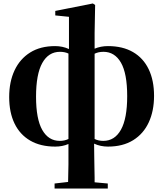

<svg xmlns="http://www.w3.org/2000/svg" viewBox="-20 -829 942 1108"><path d="M295 259V230L373 221Q374 168 375 120Q375 63 375 2Q340 17 299 17Q214 17 154.5 -17.5Q95 -52 64 -116Q33 -180 33 -269Q33 -357 64 -423Q95 -489 154 -526Q213 -563 298 -563Q341 -563 378 -546V-732L299 -740V-766L516 -809L529 -800L526 -639V-548Q561 -563 603 -563Q688 -563 747.5 -528.5Q807 -494 838 -429.5Q869 -365 869 -276Q869 -189 838.5 -123Q808 -57 748.5 -20Q689 17 603 17Q560 17 523 0Q523 47 524 79Q524 114 525 141L526 195Q526 208 526 223L602 230V259ZM526 -519V-27Q548 -16 576 -16Q642 -16 678 -80.5Q714 -145 714 -274Q714 -405 678 -467.5Q642 -530 577 -530Q548 -530 526 -519ZM375 -27V-520Q354 -530 326 -530Q260 -530 224 -465.5Q188 -401 188 -271Q188 -142 224 -79Q260 -16 325 -16Q353 -16 375 -27Z"/></svg>

Font: Early Summer Mincho Heavy
Style: Regular
Weight: 900
Designer: GuiWonder
Version: Version 1.002